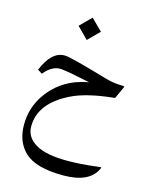

<svg xmlns="http://www.w3.org/2000/svg" viewBox="-112 -578 704 888"><g transform="rotate(15 240.0 -134.0)"><path d="M220.2 -503.9 273.9 -450.7 220.2 -397 167 -450.7ZM210.9 -122.6Q75.2 -55.7 75.7 55.7Q75.7 107.4 127 137.2Q177.2 166.5 280.8 166Q339.8 166 419.9 156.2Q435.5 154.8 437.5 154.3Q438.5 156.2 435.5 163.1Q400.9 236.3 276.9 236.3Q146 236.3 92.3 186Q41.5 137.7 41.5 57.1Q41.5 -27.3 88.9 -93.3Q157.7 -189.5 281.7 -210.9Q241.2 -218.8 223.1 -222.7Q182.1 -231.9 144.5 -236.3Q99.6 -241.2 60.1 -192.4Q60.1 -192.4 38.6 -206.1Q78.6 -303.7 143.6 -301.3Q172.4 -300.3 355.5 -246.6Q392.6 -235.8 438.5 -235.4Q445.3 -234.9 443.4 -230.5L416.5 -171.9Q283.2 -158.7 210.9 -122.6Z"/></g></svg>

Font: Parastoo Print
Style: Print
Weight: 400
Foundry: Saber Rastikerdar (saber.rastikerdar@gmail.com)
Version: Version 1.0.0-alpha5